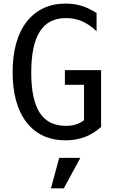

<svg xmlns="http://www.w3.org/2000/svg" viewBox="-20 -762 642 1062"><path d="M539.1 -60.1V-374H338.9V-293H444.8V-97.2Q424.3 -81.1 399.9 -73.5Q375.5 -65.9 344.2 -65.9Q246.6 -65.9 199.7 -138.4Q152.8 -210.9 152.8 -360.8Q152.8 -513.2 200.2 -587.6Q247.6 -662.1 345.2 -662.1Q392.6 -662.1 433.8 -644.3Q475.1 -626.5 514.2 -588.9V-689.9Q474.1 -716.3 432.6 -729.2Q391.1 -742.2 343.3 -742.2Q274.9 -742.2 220.5 -716.6Q166 -690.9 127.9 -642.1Q89.4 -593.3 69.6 -522.7Q49.8 -452.1 49.8 -362.8Q49.8 -273.9 69.3 -203.9Q88.9 -133.8 127 -85Q165 -36.1 219.2 -11Q273.4 14.2 341.8 14.2Q459 14.2 539.1 -60.1ZM333 279.8 424.3 111.3H307.6L261.7 279.8Z"/></svg>

Font: Hack Dev
Style: Regular
Weight: 400
Designer: Christopher Simpkins
Foundry: Christopher Simpkins
Version: Version 2.0315